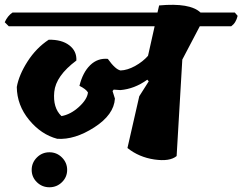

<svg xmlns="http://www.w3.org/2000/svg" viewBox="-42 -678 1025 812"><path d="M951 -625 963 -611Q956 -581 936 -567H803L729 -426L705 -18Q676 6 611 -3.5Q546 -13 497 -52L547 -271L587 -334L581 -341Q527 -302 467 -297L439 -299L434 -293L444 -261Q440 -193 357 -139.5Q274 -86 200 -91Q132 -109 81 -171Q30 -233 29 -310Q38 -361 74.5 -418Q111 -475 164 -510Q219 -511 251 -486.5Q283 -462 281 -422Q194 -357 187.5 -289.5Q181 -222 218 -187Q257 -194 292 -226Q327 -258 330 -287Q322 -301 294 -315Q308 -372 339.5 -402.5Q371 -433 414 -429Q446 -384 468 -380Q497 -381 529.5 -399Q562 -417 584 -442L612 -567H-5L-22 -584Q-10 -611 11 -625H624L631 -655Q762 -667 806 -625ZM92 40.5Q92 10 114 -12Q136 -34 167 -34Q198 -34 220 -12Q242 10 242 40.5Q242 71 220 92.5Q198 114 167 114Q136 114 114 92.5Q92 71 92 40.5Z"/></svg>

Font: Tillana
Style: Bold
Weight: 700
Designer: Lipi Raval (Devanagari, Latin), Jonny Pinhorn (Latin)
Foundry: Indian Type Foundry
Version: Version 2.002;PS 1.0;hotconv 1.0.79;makeotf.lib2.5.61930; tt